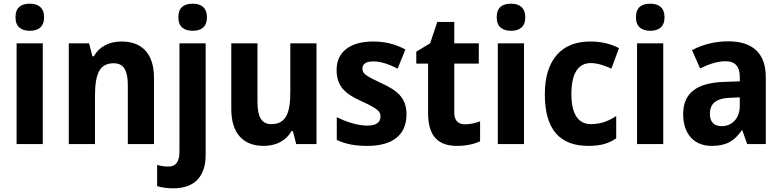

<svg xmlns="http://www.w3.org/2000/svg" viewBox="-20 -781 4240 1041"><path d="M142 -761C95 -761 64 -741 64 -687C64 -635 96 -614 142 -614C187 -614 219 -635 219 -687C219 -740 187 -761 142 -761ZM212 -546H70V0H212Z M639 -556C576 -556 520 -531 489 -476H481L463 -546H353V0H495V-259C495 -380 519 -438 597 -438C651 -438 673 -398 673 -321V0H815V-358C815 -493 747 -556 639 -556Z M947 -687C947 -635 979 -614 1025 -614C1070 -614 1102 -635 1102 -687C1102 -740 1070 -761 1025 -761C978 -761 947 -741 947 -687ZM920 240C1042 240 1095 168 1095 59V-546H953V42C953 103 928 122 892 122C870 122 853 119 832 113V228C855 236 890 240 920 240Z M1696 -546H1554V-282C1554 -170 1532 -108 1451 -108C1398 -108 1376 -148 1376 -228V-546H1234V-190C1234 -56 1300 10 1410 10C1473 10 1529 -15 1560 -70H1568L1586 0H1696Z M2184 -161C2184 -254 2130 -292 2046 -331C1961 -370 1945 -383 1945 -409C1945 -434 1965 -448 2004 -448C2049 -448 2091 -431 2136 -409L2178 -513C2120 -543 2066 -556 2003 -556C1882 -556 1805 -502 1805 -403C1805 -315 1848 -274 1938 -233C2031 -191 2043 -176 2043 -149C2043 -119 2021 -100 1971 -100C1921 -100 1856 -120 1806 -146V-22C1856 1 1905 10 1972 10C2110 10 2184 -50 2184 -161Z M2501 -107C2464 -107 2443 -128 2443 -170V-436H2576V-546H2443V-662H2351L2312 -546L2237 -501V-436H2301V-168C2301 -36 2362 10 2458 10C2508 10 2552 0 2583 -15V-123C2555 -113 2528 -107 2501 -107Z M2751 -761C2704 -761 2673 -741 2673 -687C2673 -635 2705 -614 2751 -614C2796 -614 2828 -635 2828 -687C2828 -740 2796 -761 2751 -761ZM2821 -546H2679V0H2821Z M3170 10C3235 10 3279 -2 3321 -31V-152C3279 -124 3237 -108 3184 -108C3116 -108 3078 -161 3078 -271C3078 -382 3114 -439 3183 -439C3219 -439 3254 -427 3295 -409L3336 -520C3296 -541 3247 -556 3179 -556C3026 -556 2934 -458 2934 -270C2934 -77 3017 10 3170 10Z M3506 -761C3459 -761 3428 -741 3428 -687C3428 -635 3460 -614 3506 -614C3551 -614 3583 -635 3583 -687C3583 -740 3551 -761 3506 -761ZM3576 -546H3434V0H3576Z M3928 -557C3856 -557 3787 -539 3732 -509L3776 -410C3825 -434 3870 -449 3915 -449C3964 -449 3991 -422 3991 -364V-340L3906 -337C3759 -332 3684 -278 3684 -162C3684 -55 3743 10 3838 10C3919 10 3960 -16 4002 -74H4005L4031 0H4132V-363C4132 -493 4060 -557 3928 -557ZM3940 -251 3991 -253V-207C3991 -138 3948 -97 3893 -97C3854 -97 3829 -117 3829 -164C3829 -217 3859 -248 3940 -251Z"/></svg>

Font: Noto Sans Myanmar SemiCondensed
Style: Bold
Weight: 700
Width: 4
Designer: Monotype Design Team
Foundry: Monotype Imaging Inc.
Version: Version 2.107